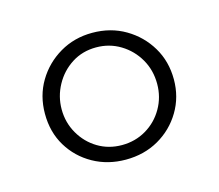

<svg xmlns="http://www.w3.org/2000/svg" viewBox="-56 -778 493 433"><g transform="rotate(-15 190.0 -561.0)"><path d="M40 -560Q40 -602 60 -635.5Q80 -669 114 -689Q148 -709 190 -709Q233 -709 267 -689Q301 -669 321 -635.5Q341 -602 341 -560Q341 -519 321 -485.5Q301 -452 267 -432.5Q233 -413 190 -413Q148 -413 114 -432Q80 -451 60 -484Q40 -517 40 -560ZM79 -560Q79 -529 94 -503Q109 -477 134 -462Q159 -447 190 -447Q221 -447 246.5 -462Q272 -477 287 -503Q302 -529 302 -560Q302 -592 287 -618Q272 -644 246.5 -659.5Q221 -675 190 -675Q158 -675 133 -659Q108 -643 93.5 -616.5Q79 -590 79 -560Z"/></g></svg>

Font: Josefin Sans Thin Light
Style: Regular
Weight: 300
Version: Version 2.000